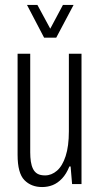

<svg xmlns="http://www.w3.org/2000/svg" viewBox="-20 -743 405 775"><path d="M150 12Q106 12 78.5 -16Q51 -44 51 -118V-526H102V-128Q102 -108 104.5 -91Q107 -74 113.5 -61Q120 -48 131.5 -41.5Q143 -35 162 -35Q188 -35 210 -54Q232 -73 245 -113Q258 -153 258 -213V-526H309V0H271L265 -71H260Q248 -41 230.5 -22.5Q213 -4 193 4Q173 12 150 12ZM89 -723H131L196 -603H170L234 -723H277L207 -591H158Z"/></svg>

Font: Archivo ExtraCondensed ExtraLight
Style: Regular
Weight: 250
Width: 2
Designer: Hector Gatti
Foundry: Omnibus-Type
Version: Version 2.001